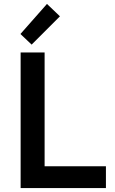

<svg xmlns="http://www.w3.org/2000/svg" viewBox="-20 -957 583 977"><path d="M85 0V-690H207V-111H519V0ZM84 -784 219 -937 285 -874 141 -730Z"/></svg>

Font: Oxanium ExtraLight SemiBold
Style: Regular
Weight: 600
Version: Version 2.000